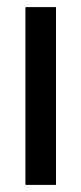

<svg xmlns="http://www.w3.org/2000/svg" viewBox="-20 -520 228 540"><path d="M51.5 -500H137.5V0H51.5Z"/></svg>

Font: Overused Grotesk
Style: Regular
Weight: 450
Version: Version 0.004